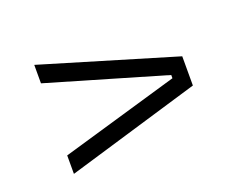

<svg xmlns="http://www.w3.org/2000/svg" viewBox="-65 -576 647 528"><g transform="rotate(-20 259.0 -311.5)"><path d="M417 -316 72.5 -417V-471L463 -354V-268.5L72.5 -152V-206L417 -306.5Z"/></g></svg>

Font: Anek Tamil Light
Style: Regular
Weight: 300
Designer: Aadarsh Rajan (Tamil), Yesha Goshar (Latin)
Foundry: Ek Type
Version: Version 1.003